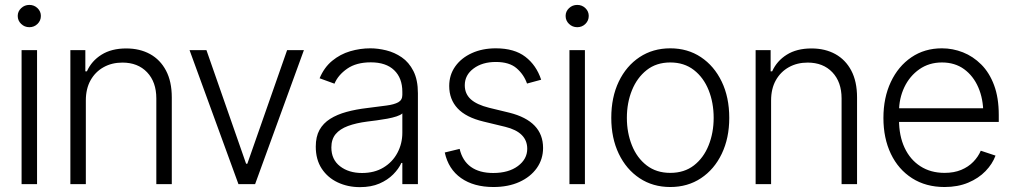

<svg xmlns="http://www.w3.org/2000/svg" viewBox="-20 -750 4125 782"><path d="M67.9 0V-545.9H130.9V0ZM99.6 -639.2Q80.1 -639.2 66.2 -652.6Q52.2 -666 52.2 -685.1Q52.2 -703.6 66.2 -716.8Q80.1 -730 99.6 -730Q119.1 -730 132.8 -716.8Q146.5 -703.6 146.5 -685.1Q146.5 -666 132.8 -652.6Q119.1 -639.2 99.6 -639.2Z M329.6 -340.8V0H266.6V-545.9H327.6V-459.5H334Q353 -502 393.6 -527.3Q434.1 -552.7 494.1 -552.7Q549.3 -552.7 591.1 -529.8Q632.8 -506.8 656.2 -462.4Q679.7 -418 679.7 -353V0H616.7V-349.1Q616.7 -416 579.1 -455.6Q541.5 -495.1 478.5 -495.1Q435.5 -495.1 401.9 -476.3Q368.2 -457.5 348.9 -423.1Q329.6 -388.7 329.6 -340.8Z M1217.8 -545.9 1019 0H951.2L752 -545.9H820.8L982.4 -83H987.3L1149.4 -545.9Z M1445.8 12.2Q1396.5 12.2 1355.5 -7.1Q1314.5 -26.4 1290.3 -63.2Q1266.1 -100.1 1266.1 -152.8Q1266.1 -193.4 1281.2 -220.7Q1296.4 -248 1324.7 -265.9Q1353 -283.7 1391.4 -294.2Q1429.7 -304.7 1476.1 -310.1Q1522 -315.9 1553.7 -320.1Q1585.4 -324.2 1602.1 -333.5Q1618.7 -342.8 1618.7 -363.3V-376Q1618.7 -432.1 1585.4 -464.1Q1552.2 -496.1 1490.2 -496.1Q1431.2 -496.1 1394 -470.2Q1356.9 -444.3 1342.3 -409.2L1281.7 -431.2Q1300.3 -475.6 1333 -502.4Q1365.7 -529.3 1406.2 -541.3Q1446.8 -553.2 1488.3 -553.2Q1519.5 -553.2 1553.2 -544.9Q1586.9 -536.6 1616.2 -516.6Q1645.5 -496.6 1663.8 -460.7Q1682.1 -424.8 1682.1 -370.1V0H1618.7V-86.4H1614.7Q1604 -62.5 1581.5 -39.8Q1559.1 -17.1 1525.4 -2.4Q1491.7 12.2 1445.8 12.2ZM1454.6 -45.4Q1504.9 -45.4 1541.7 -67.6Q1578.6 -89.8 1598.6 -127.4Q1618.7 -165 1618.7 -209.5V-288.1Q1611.3 -281.2 1595 -275.9Q1578.6 -270.5 1557.4 -266.6Q1536.1 -262.7 1514.4 -259.8Q1492.7 -256.8 1476.1 -254.9Q1430.2 -249 1397.2 -236.8Q1364.3 -224.6 1346.9 -203.6Q1329.6 -182.6 1329.6 -149.4Q1329.6 -100.1 1365 -72.8Q1400.4 -45.4 1454.6 -45.4Z M2184.1 -425.3 2126.5 -409.7Q2113.8 -446.3 2084.2 -471.9Q2054.7 -497.6 1999.5 -497.6Q1944.3 -497.6 1908.7 -470.9Q1873 -444.3 1873 -402.8Q1873 -368.2 1897.2 -345.9Q1921.4 -323.7 1972.2 -311L2054.7 -291Q2123 -273.9 2157.5 -238Q2191.9 -202.1 2191.9 -147.5Q2191.9 -101.6 2166.3 -65.4Q2140.6 -29.3 2095.2 -8.8Q2049.8 11.7 1989.7 11.7Q1909.7 11.7 1857.9 -24.7Q1806.2 -61 1791.5 -128.9L1852.1 -143.6Q1863.3 -95.2 1897.9 -70.3Q1932.6 -45.4 1988.8 -45.4Q2051.3 -45.4 2089.4 -73.7Q2127.4 -102.1 2127.4 -144Q2127.4 -211.4 2038.1 -233.4L1949.2 -254.9Q1877.9 -272 1843.8 -308.6Q1809.6 -345.2 1809.6 -399.9Q1809.6 -444.8 1834.2 -479.5Q1858.9 -514.2 1901.9 -533.7Q1944.8 -553.2 1999.5 -553.2Q2074.7 -553.2 2119.6 -518.8Q2164.6 -484.4 2184.1 -425.3Z M2299.3 0V-545.9H2362.3V0ZM2331.1 -639.2Q2311.5 -639.2 2297.6 -652.6Q2283.7 -666 2283.7 -685.1Q2283.7 -703.6 2297.6 -716.8Q2311.5 -730 2331.1 -730Q2350.6 -730 2364.3 -716.8Q2377.9 -703.6 2377.9 -685.1Q2377.9 -666 2364.3 -652.6Q2350.6 -639.2 2331.1 -639.2Z M2710 11.7Q2639.2 11.7 2585 -24.2Q2530.8 -60.1 2500.2 -123.8Q2469.7 -187.5 2469.7 -270Q2469.7 -354 2500.2 -417.7Q2530.8 -481.4 2585 -517.3Q2639.2 -553.2 2710 -553.2Q2780.8 -553.2 2834.7 -517.3Q2888.7 -481.4 2919.4 -417.7Q2950.2 -354 2950.2 -270Q2950.2 -187.5 2919.7 -123.8Q2889.2 -60.1 2835 -24.2Q2780.8 11.7 2710 11.7ZM2710 -45.9Q2767.1 -45.9 2806.4 -76.4Q2845.7 -106.9 2866.2 -158.2Q2886.7 -209.5 2886.7 -270Q2886.7 -331.5 2866.2 -382.8Q2845.7 -434.1 2806.2 -464.8Q2766.6 -495.6 2710 -495.6Q2653.3 -495.6 2614 -464.6Q2574.7 -433.6 2554 -382.6Q2533.2 -331.5 2533.2 -270Q2533.2 -209.5 2553.7 -158.2Q2574.2 -106.9 2613.8 -76.4Q2653.3 -45.9 2710 -45.9Z M3120.6 -340.8V0H3057.6V-545.9H3118.7V-459.5H3125Q3144 -502 3184.6 -527.3Q3225.1 -552.7 3285.2 -552.7Q3340.3 -552.7 3382.1 -529.8Q3423.8 -506.8 3447.3 -462.4Q3470.7 -418 3470.7 -353V0H3407.7V-349.1Q3407.7 -416 3370.1 -455.6Q3332.5 -495.1 3269.5 -495.1Q3226.6 -495.1 3192.9 -476.3Q3159.2 -457.5 3139.9 -423.1Q3120.6 -388.7 3120.6 -340.8Z M3827.1 11.7Q3751 11.7 3694.8 -24.2Q3638.7 -60.1 3608.4 -123.5Q3578.1 -187 3578.1 -269.5Q3578.1 -352.1 3608.2 -416Q3638.2 -480 3691.9 -516.6Q3745.6 -553.2 3816.4 -553.2Q3860.4 -553.2 3901.9 -536.9Q3943.4 -520.5 3976.6 -487.3Q4009.8 -454.1 4028.8 -403.1Q4047.9 -352.1 4047.9 -281.7V-253.4H3621.6V-309.1H4013.7L3984.9 -287.6Q3984.9 -347.2 3964.6 -394Q3944.3 -440.9 3906.7 -468.3Q3869.1 -495.6 3816.4 -495.6Q3764.2 -495.6 3724.6 -468Q3685.1 -440.4 3663.3 -394.8Q3641.6 -349.1 3641.6 -294.9V-262.2Q3641.6 -196.8 3664.3 -148.2Q3687 -99.6 3728.8 -72.8Q3770.5 -45.9 3827.1 -45.9Q3865.7 -45.9 3895 -58.1Q3924.3 -70.3 3944.3 -91.1Q3964.4 -111.8 3974.6 -136.2L4034.7 -116.2Q4022 -82 3993.9 -53Q3965.8 -23.9 3923.6 -6.1Q3881.3 11.7 3827.1 11.7Z"/></svg>

Font: Inter Tight Light
Style: Regular
Weight: 300
Designer: Rasmus Andersson
Foundry: rsms
Version: Version 3.004